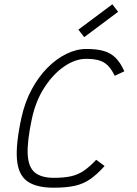

<svg xmlns="http://www.w3.org/2000/svg" viewBox="-20 -860 640 894"><path d="M428 -116 467 -87Q433 -49 401 -26.5Q369 -4 329 5Q289 14 230 14Q149 14 107 -16Q65 -46 59 -117.5Q53 -189 80 -313Q96 -385 127.5 -443.5Q159 -502 200.5 -544Q242 -586 289 -609Q336 -632 382 -632Q431 -632 463.5 -622.5Q496 -613 518.5 -590.5Q541 -568 559 -528L514 -507Q500 -537 482.5 -554.5Q465 -572 441 -579Q417 -586 381 -586Q331 -586 279.5 -551Q228 -516 187 -453Q146 -390 128 -305Q106 -201 109 -141.5Q112 -82 142 -57Q172 -32 231 -32Q279 -32 311.5 -39.5Q344 -47 371 -65.5Q398 -84 428 -116ZM372 -687 345 -722 503 -840 530 -805Z"/></svg>

Font: Victor Mono Thin
Style: Italic
Weight: 100
Italic angle: -12°
Monospace: yes
Designer: Rune Bjørnerås
Version: Version 1.561;gftools[0.9.30]